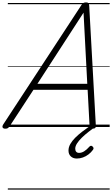

<svg xmlns="http://www.w3.org/2000/svg" viewBox="-65 -1055 931 1595"><path d="M-21 14Q-37 14 -42.5 5Q-48 -4 -39 -20L612 -1014Q620 -1026 628 -1030.5Q636 -1035 650 -1035Q663 -1035 669 -1029.5Q675 -1024 676 -1008L731 -14Q733 0 726.5 7Q720 14 704 14Q690 14 685 8.5Q680 3 679 -10L663 -309H213L17 -9Q7 5 0 9.5Q-7 14 -21 14ZM246 -359H660L629 -950ZM573 262Q542 262 523 244Q504 226 504 196Q504 168 519 141.5Q534 115 559.5 89.5Q585 64 617.5 39Q650 14 686 -11L729 -8V-4Q699 18 669 41.5Q639 65 614 89.5Q589 114 574.5 137Q560 160 560 180Q560 196 568 205.5Q576 215 592 215Q613 215 634 202Q655 189 678 163Q683 157 690.5 156Q698 155 705 163Q711 169 712 175.5Q713 182 707 190Q692 211 670.5 227.5Q649 244 624 253Q599 262 573 262ZM0 510H846V520H0ZM0 -20H846V0H0ZM0 -505H846V-500H0ZM0 -1030H846V-1020H0Z"/></svg>

Font: Playwrite CO Guides
Style: Regular
Weight: 400
Designer: Veronika Burian, José Scaglione
Foundry: TypeTogether
Version: Version 1.003